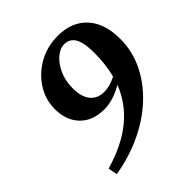

<svg xmlns="http://www.w3.org/2000/svg" viewBox="-183 -770 912 912"><g transform="rotate(-45 273.5 -313.5)"><path d="M221 -418Q221 -360 246 -330Q271 -300 315 -300Q353 -300 396 -322Q413 -387 413 -462Q413 -534 395 -564.5Q377 -595 340 -595Q312 -595 284.5 -571.5Q257 -548 239 -508Q221 -468 221 -418ZM72 -28Q194 -63 271 -126Q348 -189 383 -280Q353 -262 320.5 -251.5Q288 -241 258 -241Q179 -241 135 -287Q91 -333 91 -407Q91 -473 126 -527Q161 -581 219 -613Q277 -645 347 -645Q440 -645 493.5 -587.5Q547 -530 547 -424Q547 -343 512 -270.5Q477 -198 414.5 -139Q352 -80 267 -39.5Q182 1 81 18Z"/></g></svg>

Font: Source Serif Pro
Style: Bold Italic
Weight: 700
Italic angle: -12°
Designer: Frank Grießhammer
Foundry: Adobe Systems Incorporated
Version: Version 3.001;hotconv 1.0.111;makeotfexe 2.5.65597